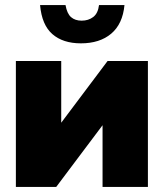

<svg xmlns="http://www.w3.org/2000/svg" viewBox="-20 -742 649 762"><path d="M43 -500H223V-255L407 -500H567V0H387V-245L203 0H43ZM240 -722Q246 -688 262 -674Q278 -660 304 -660Q331 -660 350 -674.5Q369 -689 373 -722H474Q467 -647 421.5 -608.5Q376 -570 301 -570Q230 -570 188 -606.5Q146 -643 139 -722Z"/></svg>

Font: Moderustic ExtraBold
Style: Regular
Weight: 800
Designer: Tural Alisoy
Foundry: TAFT Foundry
Version: Version 2.120